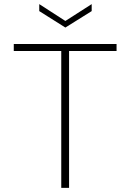

<svg xmlns="http://www.w3.org/2000/svg" viewBox="-20 -914 633 934"><path d="M426 -894V-860L298 -780L171 -860V-894L298 -812ZM47 -700H547V-666H316V0H278V-666H47Z"/></svg>

Font: Albert Sans ExtraLight
Style: Regular
Weight: 250
Designer: Andreas Rasmussen
Foundry: a.Foundry
Version: Version 1.025